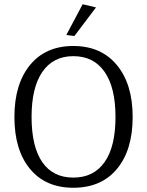

<svg xmlns="http://www.w3.org/2000/svg" viewBox="-20 -876 694 906"><path d="M331 -706 293 -711 370 -856 433 -841ZM326 10Q195 10 121.5 -79Q48 -168 48 -324Q48 -479 121.5 -569Q195 -659 326 -659Q457 -659 531.5 -569Q606 -479 606 -324Q606 -168 532 -79Q458 10 326 10ZM525 -324Q525 -463 473.5 -537Q422 -611 326 -611Q231 -611 180 -537Q129 -463 129 -324Q129 -184 179.5 -111Q230 -38 326 -38Q422 -38 473.5 -111Q525 -184 525 -324Z"/></svg>

Font: Arsenal
Style: Regular
Weight: 400
Designer: Andrij Shevchenko
Foundry: Stairsfor
Version: Version 2.001;PS 002.001;hotconv 1.0.88;makeotf.lib2.5.64775